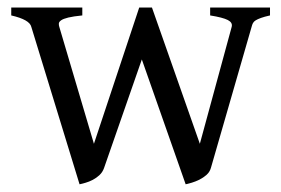

<svg xmlns="http://www.w3.org/2000/svg" viewBox="-20 -474 746 509"><path d="M695.8 -433.1Q680.7 -429.7 671.9 -426.5Q663.1 -423.3 658 -420.2Q652.8 -417 650.6 -412.8Q648.4 -408.7 647 -402.8L539.1 -28.8Q536.1 -18.1 527.6 -10.5Q519 -2.9 508.8 2.2Q498.5 7.3 488.5 10.3Q478.5 13.2 472.2 14.6L356 -316.4L255.9 -28.8Q252 -17.6 243.9 -10Q235.8 -2.4 226.1 2.7Q216.3 7.8 206.8 10.5Q197.3 13.2 190.9 14.6L63 -402.8Q58.6 -421.9 9.8 -433.1V-454.1H198.2V-433.1Q174.3 -430.7 161.1 -427.5Q147.9 -424.3 142.1 -420.2Q136.2 -416 136 -411.6Q135.7 -407.2 137.2 -402.8L229 -92.8L349.1 -454.1H382.8L509.8 -92.8L594.2 -402.8Q597.2 -414.1 584 -420.9Q570.8 -427.7 537.1 -433.1V-454.1H695.8Z"/></svg>

Font: Gentium Kaktovik
Style: Regular
Weight: 400
Designer: J. Victor Gaultney and Annie Olsen
Foundry: SIL International
Version: Version 1.102; 2013; Maintenance release